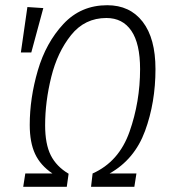

<svg xmlns="http://www.w3.org/2000/svg" viewBox="-20 -716 657 736"><path d="M576 -451Q576 -323 536 -214Q496 -105 400 -51H503L495 0H329L335 -51Q436 -96 476.5 -211Q517 -326 517 -451Q517 -549 483.5 -598Q450 -647 388 -647Q305 -647 252.5 -581.5Q200 -516 176.5 -421Q153 -326 153 -236Q153 -164 174.5 -121Q196 -78 243 -50L236 0H69L77 -51H181Q135 -82 114.5 -126Q94 -170 94 -237Q94 -340 125 -446Q156 -552 223 -624Q290 -696 391 -696Q478 -696 527 -632.5Q576 -569 576 -451ZM85 -689 146 -685 100 -515H60Z"/></svg>

Font: Fira Sans Extra Condensed Light
Style: Italic
Weight: 300
Width: 3
Italic angle: -8°
Designer: Carrois Corporate & Edenspiekermann AG
Foundry: Carrois Corporate GbR & Edenspiekermann AG
Version: Version 4.203